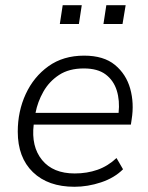

<svg xmlns="http://www.w3.org/2000/svg" viewBox="-20 -707 568 735"><path d="M265 8Q164 8 106 -48Q48 -104 48 -203Q48 -281 78.5 -347Q109 -413 165.5 -453.5Q222 -494 302 -494Q377 -494 420 -458.5Q463 -423 478.5 -367.5Q494 -312 484 -250L481 -230H109Q99 -146 141 -94.5Q183 -43 266 -43Q313 -43 353 -57Q393 -71 426 -102L451 -59Q418 -26 367 -9Q316 8 265 8ZM301 -445Q244 -445 206 -420Q168 -395 146 -356Q124 -317 116 -275H434Q439 -322 427 -360.5Q415 -399 384.5 -422Q354 -445 301 -445ZM376 -615 387 -687H461L449 -615ZM209 -615 220 -687H293L282 -615Z"/></svg>

Font: Nunito Sans Light
Style: Italic
Weight: 300
Italic angle: -9°
Designer: Vernon Adams
Foundry: Vernon Adams
Version: Version 3.006; ttfautohint (v1.8.3)